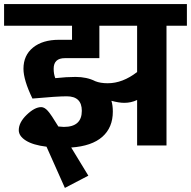

<svg xmlns="http://www.w3.org/2000/svg" viewBox="-40 -713 936 941"><path d="M876 -693V-587H776V0H632V-223Q603 -209 569 -209Q543 -209 506 -219Q513 -197 513 -166Q513 -88 461.5 -42.5Q410 3 309 10L393 148L278 208L188 6Q122 -2 87 -24Q52 -46 52 -75Q52 -113 91 -150.5Q130 -188 162 -188Q178 -188 194.5 -169.5Q211 -151 246 -93Q264 -91 273 -91Q361 -91 361 -170Q361 -241 287 -241Q240 -241 119 -230Q75 -321 75 -376Q75 -442 122 -480Q169 -518 249 -518H313V-587H-20V-693ZM632 -360V-587H447V-428H278Q223 -428 223 -376Q223 -350 231 -330Q286 -336 330 -336Q386 -336 427 -315Q452 -305 488 -305Q561 -305 632 -360Z"/></svg>

Font: FiraGO
Style: Bold
Weight: 700
Designer: bBox Type
Foundry: bBox Type GmbH
Version: Version 1.001;PS 001.001;hotconv 1.0.88;makeotf.lib2.5.64775